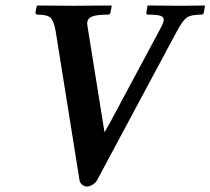

<svg xmlns="http://www.w3.org/2000/svg" viewBox="-20 -666 765 698"><path d="M518.1 -612.8Q510.7 -612.8 512.2 -621.1L516.1 -645L518.1 -646Q601.1 -645 639.2 -645L724.1 -646L725.1 -645L721.2 -621.1Q719.7 -612.8 711.9 -612.8Q673.3 -612.8 658.4 -601.8Q643.6 -590.8 621.1 -548.8L333 -11.2Q327.6 -1 316.2 5.6Q304.7 12.2 295.9 12.2Q287.6 12.2 279.1 5.6Q270.5 -1 269 -11.2L182.1 -554.2Q175.8 -589.8 163.8 -601.3Q151.9 -612.8 116.2 -612.8Q108.9 -612.8 108.9 -621.1L113.8 -645L116.2 -646Q209 -645 246.1 -645L384.8 -646L386.2 -645L381.8 -621.1Q380.4 -612.8 373 -612.8Q331.5 -612.8 314.2 -605.7Q296.9 -598.6 296.9 -580.1Q296.9 -579.1 297.4 -576.4Q297.9 -573.7 297.9 -571.8L355 -215.8L359.9 -185.1L376 -212.9L563 -562Q575.2 -584 575.2 -594.2Q575.2 -605 562.5 -608.9Q549.8 -612.8 518.1 -612.8Z"/></svg>

Font: Linux Libertine
Style: Bold Italic
Weight: 700
Italic angle: -11.5°
Designer: Philipp H. Poll
Foundry: Philipp H. Poll
Version: Version 4.0.5